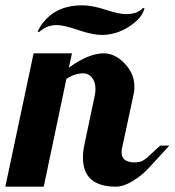

<svg xmlns="http://www.w3.org/2000/svg" viewBox="-56 -700 655 720"><path d="M446 -351 405 -160Q400 -142 400 -128Q400 -91 450 -91Q468 -91 481 -98.5Q494 -106 514 -125.5Q534 -145 545 -154H579Q571 -146 540.5 -112Q510 -78 490 -58Q470 -38 438 -19Q406 0 379 0Q255 0 255 -109Q255 -132 261 -160L299 -340Q302 -353 302 -366Q302 -393 289 -409Q276 -425 256 -425Q224 -425 193 -404L108 0H-36L70 -500H214L202 -446Q276 -500 333 -500Q375 -500 411.5 -462Q448 -424 448 -375Q448 -359 446 -351ZM480 -670 486 -669Q477 -632 428.5 -600.5Q380 -569 325 -569Q291 -569 237 -587.5Q183 -606 157 -606Q119 -606 91 -580L85 -582Q134 -680 252 -680Q290 -680 340 -663.5Q390 -647 417 -647Q459 -647 480 -670Z"/></svg>

Font: Lobster 1.3
Style: Regular
Weight: 400
Designer: Pablo Impallari
Foundry: Pablo Impallari. www.impallari.com
Version: Version 1.003 2010